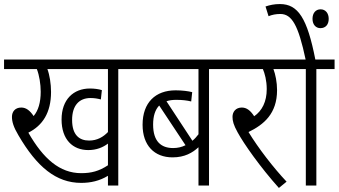

<svg xmlns="http://www.w3.org/2000/svg" viewBox="-20 -916 1672 948"><path d="M564 -575H655V-622H0V-575H162C174 -544 181 -501 181 -463C181 -410 169 -370 146 -343C128 -370 109 -385 85 -385C55 -385 39 -365 39 -339C39 -315 47 -288 71 -248C162 -92 257 -13 381 -13C428 -13 472 -23 513 -48V0H564ZM420 -222C372 -222 336 -249 336 -324C336 -394 370 -432 427 -432C446 -432 463 -429 478 -425L483 -471C468 -476 445 -479 424 -479C343 -479 284 -425 284 -326C284 -227 339 -175 416 -175C456 -175 488 -188 513 -207V-100C469 -71 431 -61 381 -61C275 -61 194 -132 120 -261C190 -296 232 -359 232 -462C232 -502 225 -546 214 -575H513V-264C490 -240 460 -222 420 -222Z M1102 -575V-622H642V-575H960V-253C951 -241 941 -230 930 -221L802 -416C816 -421 832 -423 850 -423C880 -423 905 -420 924 -415L929 -461C910 -466 880 -470 847 -470C748 -470 684 -410 684 -300C684 -198 742 -139 832 -139C892 -139 931 -162 960 -189V0H1012V-575ZM736 -301C736 -343 746 -374 766 -395L896 -199C878 -190 858 -185 835 -185C776 -185 736 -217 736 -301Z M1395 -19C1329 -89 1256 -184 1207 -264C1283 -301 1348 -355 1348 -471C1348 -510 1340 -549 1330 -575H1426V-622H1089V-575H1278C1287 -554 1297 -519 1297 -476C1297 -414 1274 -369 1235 -342C1217 -370 1198 -385 1174 -385C1144 -385 1128 -364 1128 -339C1128 -319 1133 -299 1153 -263C1184 -206 1264 -92 1357 12Z M1542 -575H1632V-622H1537C1497 -826 1452 -896 1362 -896C1334 -896 1312 -891 1291 -884L1306 -836C1323 -843 1342 -847 1364 -847C1421 -847 1453 -792 1489 -622H1413V-575H1490V0H1542ZM1523 -823C1523 -794 1540 -777 1562 -777C1587 -777 1603 -794 1603 -823C1603 -851 1587 -870 1563 -870C1539 -870 1523 -852 1523 -823Z"/></svg>

Font: Noto Sans Condensed Light
Style: Italic
Weight: 300
Width: 3
Italic angle: -12°
Designer: Monotype Design Team
Foundry: Monotype Imaging Inc.
Version: Version 2.013